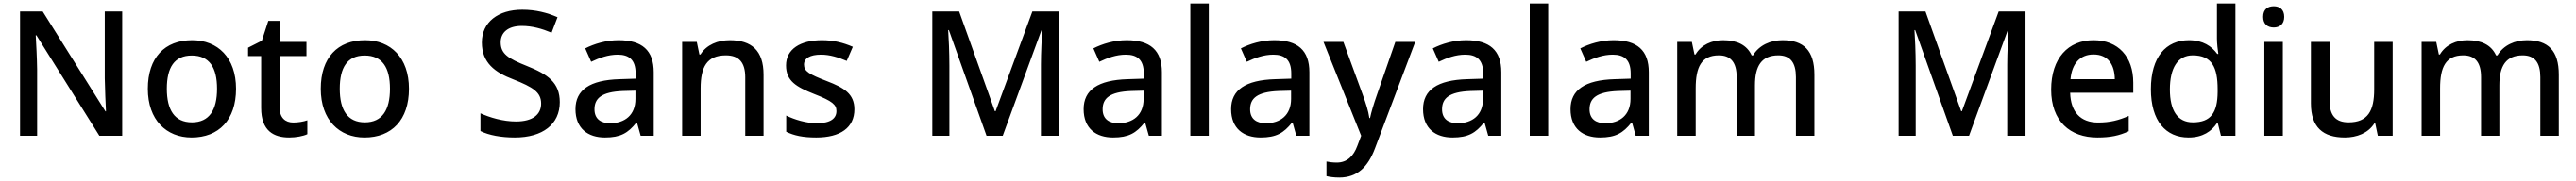

<svg xmlns="http://www.w3.org/2000/svg" viewBox="-20 -780 14777 1040"><path d="M681 0V-714H581V-330C582 -265 586 -182 588 -140H585L225 -714H95V0H193V-380C192 -452 188 -524 185 -577H189L550 0Z M1334 -270C1334 -449 1229 -549 1082 -549C925 -549 828 -449 828 -270C828 -91 934 10 1079 10C1235 10 1334 -91 1334 -270ZM937 -270C937 -392 980 -461 1080 -461C1181 -461 1225 -392 1225 -270C1225 -149 1181 -77 1081 -77C981 -77 937 -149 937 -270Z M1662 -76C1616 -76 1584 -104 1584 -162V-458H1738V-539H1584V-660H1519L1482 -546L1403 -506V-458H1478V-160C1478 -27 1551 10 1639 10C1678 10 1720 2 1743 -9V-89C1721 -81 1690 -76 1662 -76Z M2326 -270C2326 -449 2221 -549 2074 -549C1917 -549 1820 -449 1820 -270C1820 -91 1926 10 2071 10C2227 10 2326 -91 2326 -270ZM1929 -270C1929 -392 1972 -461 2072 -461C2173 -461 2217 -392 2217 -270C2217 -149 2173 -77 2073 -77C1973 -77 1929 -149 1929 -270Z M3191 -193C3191 -305 3123 -353 3002 -401C2894 -444 2852 -471 2852 -537C2852 -593 2894 -631 2973 -631C3033 -631 3089 -615 3144 -592L3178 -681C3118 -707 3053 -724 2976 -724C2837 -724 2744 -653 2744 -536C2744 -419 2819 -364 2924 -324C3038 -279 3084 -250 3084 -185C3084 -122 3036 -82 2940 -82C2865 -82 2789 -105 2736 -129V-27C2784 -3 2855 10 2933 10C3093 10 3191 -66 3191 -193Z M3528 -549C3456 -549 3388 -528 3337 -502L3371 -425C3417 -447 3468 -466 3523 -466C3588 -466 3626 -437 3626 -358V-328L3534 -325C3363 -320 3281 -263 3281 -153C3281 -41 3353 10 3450 10C3540 10 3583 -16 3630 -75H3634L3655 0H3730V-365C3730 -491 3663 -549 3528 -549ZM3553 -257 3625 -259V-212C3625 -118 3563 -72 3480 -72C3427 -72 3390 -96 3390 -152C3390 -215 3430 -252 3553 -257Z M4166 -549C4098 -549 4033 -523 3998 -467H3992L3977 -539H3893V0H3999V-272C3999 -394 4034 -462 4144 -462C4220 -462 4255 -420 4255 -336V0H4360V-351C4360 -490 4291 -549 4166 -549Z M4881 -152C4881 -241 4822 -276 4723 -314C4622 -353 4592 -370 4592 -409C4592 -445 4626 -466 4690 -466C4741 -466 4790 -450 4837 -430L4872 -511C4817 -535 4761 -549 4695 -549C4571 -549 4489 -498 4489 -404C4489 -315 4547 -281 4650 -240C4756 -199 4778 -178 4778 -142C4778 -100 4745 -72 4665 -72C4605 -72 4537 -93 4490 -116V-23C4535 -1 4586 10 4662 10C4800 10 4881 -46 4881 -152Z M5639 0H5732L5954 -606H5958C5956 -563 5951 -478 5951 -409V0H6056V-714H5902L5691 -141H5687L5482 -714H5328V0H5426V-403C5426 -478 5422 -566 5419 -607H5423Z M6443 -549C6371 -549 6303 -528 6252 -502L6286 -425C6332 -447 6383 -466 6438 -466C6503 -466 6541 -437 6541 -358V-328L6449 -325C6278 -320 6196 -263 6196 -153C6196 -41 6268 10 6365 10C6455 10 6498 -16 6545 -75H6549L6570 0H6645V-365C6645 -491 6578 -549 6443 -549ZM6468 -257 6540 -259V-212C6540 -118 6478 -72 6395 -72C6342 -72 6305 -96 6305 -152C6305 -215 6345 -252 6468 -257Z M6914 0V-760H6808V0Z M7289 -549C7217 -549 7149 -528 7098 -502L7132 -425C7178 -447 7229 -466 7284 -466C7349 -466 7387 -437 7387 -358V-328L7295 -325C7124 -320 7042 -263 7042 -153C7042 -41 7114 10 7211 10C7301 10 7344 -16 7391 -75H7395L7416 0H7491V-365C7491 -491 7424 -549 7289 -549ZM7314 -257 7386 -259V-212C7386 -118 7324 -72 7241 -72C7188 -72 7151 -96 7151 -152C7151 -215 7191 -252 7314 -257Z M7572 -539 7788 0 7766 58C7745 115 7709 154 7648 154C7625 154 7603 151 7589 148V232C7606 236 7630 240 7663 240C7767 240 7828 177 7867 73L8098 -539H7984L7878 -234C7861 -186 7846 -136 7839 -102H7835C7829 -144 7815 -186 7798 -233L7686 -539Z M8390 -549C8318 -549 8250 -528 8199 -502L8233 -425C8279 -447 8330 -466 8385 -466C8450 -466 8488 -437 8488 -358V-328L8396 -325C8225 -320 8143 -263 8143 -153C8143 -41 8215 10 8312 10C8402 10 8445 -16 8492 -75H8496L8517 0H8592V-365C8592 -491 8525 -549 8390 -549ZM8415 -257 8487 -259V-212C8487 -118 8425 -72 8342 -72C8289 -72 8252 -96 8252 -152C8252 -215 8292 -252 8415 -257Z M8861 0V-760H8755V0Z M9236 -549C9164 -549 9096 -528 9045 -502L9079 -425C9125 -447 9176 -466 9231 -466C9296 -466 9334 -437 9334 -358V-328L9242 -325C9071 -320 8989 -263 8989 -153C8989 -41 9061 10 9158 10C9248 10 9291 -16 9338 -75H9342L9363 0H9438V-365C9438 -491 9371 -549 9236 -549ZM9261 -257 9333 -259V-212C9333 -118 9271 -72 9188 -72C9135 -72 9098 -96 9098 -152C9098 -215 9138 -252 9261 -257Z M10205 -549C10137 -549 10071 -521 10036 -462H10028C10001 -521 9945 -549 9864 -549C9800 -549 9739 -523 9706 -467H9700L9685 -539H9601V0H9707V-272C9707 -394 9739 -462 9840 -462C9909 -462 9942 -420 9942 -337V0H10047V-290C10047 -401 10085 -462 10181 -462C10250 -462 10282 -420 10282 -337V0H10388V-351C10388 -490 10326 -549 10205 -549Z M11182 0H11275L11497 -606H11501C11499 -563 11494 -478 11494 -409V0H11599V-714H11445L11234 -141H11230L11025 -714H10871V0H10969V-403C10969 -478 10965 -566 10962 -607H10966Z M11989 -549C11844 -549 11746 -446 11746 -265C11746 -84 11854 10 12011 10C12087 10 12137 -1 12191 -26V-114C12134 -89 12084 -76 12015 -76C11915 -76 11858 -136 11855 -247H12217V-305C12217 -455 12130 -549 11989 -549ZM11989 -467C12072 -467 12110 -409 12111 -325H11857C11865 -416 11913 -467 11989 -467Z M12534 10C12616 10 12666 -26 12697 -72H12702L12720 0H12803V-760H12697V-558C12697 -531 12702 -488 12705 -470H12699C12667 -514 12617 -549 12536 -549C12405 -549 12318 -453 12318 -268C12318 -84 12404 10 12534 10ZM12559 -77C12471 -77 12427 -145 12427 -266C12427 -388 12471 -462 12558 -462C12668 -462 12701 -393 12701 -267V-251C12700 -134 12663 -77 12559 -77Z M13023 -744C12989 -744 12962 -727 12962 -683C12962 -640 12989 -622 13023 -622C13055 -622 13083 -640 13083 -683C13083 -727 13055 -744 13023 -744ZM13075 -539H12969V0H13075Z M13705 -539H13599V-266C13599 -144 13563 -77 13452 -77C13377 -77 13343 -118 13343 -202V-539H13236V-186C13236 -49 13305 10 13431 10C13499 10 13565 -15 13600 -71H13605L13620 0H13705Z M14475 -549C14407 -549 14341 -521 14306 -462H14298C14271 -521 14215 -549 14134 -549C14070 -549 14009 -523 13976 -467H13970L13955 -539H13871V0H13977V-272C13977 -394 14009 -462 14110 -462C14179 -462 14212 -420 14212 -337V0H14317V-290C14317 -401 14355 -462 14451 -462C14520 -462 14552 -420 14552 -337V0H14658V-351C14658 -490 14596 -549 14475 -549Z"/></svg>

Font: Noto Sans Malayalam Medium
Style: Regular
Weight: 500
Designer: Jelle Bosma - Monotype Design Team
Foundry: Monotype Imaging Inc.
Version: Version 2.104